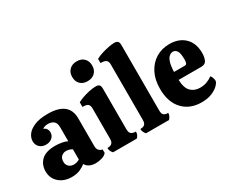

<svg xmlns="http://www.w3.org/2000/svg" viewBox="-119 -1188 1895 1585"><g transform="rotate(-30 828.5 -396.0)"><path d="M190 7Q115 7 68.5 -34.5Q22 -76 22 -141Q22 -206 64.5 -246Q107 -286 196 -286Q225 -286 257 -280.5Q289 -275 309 -264V-397Q309 -439 287.5 -455.5Q266 -472 235 -472Q202 -472 181 -456Q201 -449 210 -434.5Q219 -420 219 -403Q219 -370 195.5 -350.5Q172 -331 138 -331Q100 -331 77 -353.5Q54 -376 54 -410Q54 -444 77 -474.5Q100 -505 148.5 -525Q197 -545 274 -545Q475 -545 475 -386V-121Q475 -73 521 -63V-31Q508 -12 477 -2.5Q446 7 417 7Q349 7 321 -40Q301 -22 268 -7.5Q235 7 190 7ZM255 -74Q269 -74 284 -78.5Q299 -83 309 -90V-187Q299 -194 283.5 -199Q268 -204 253 -204Q227 -204 208 -187.5Q189 -171 189 -136Q189 -109 207 -91.5Q225 -74 255 -74Z M696 -613Q653 -613 627.5 -638.5Q602 -664 602 -707Q602 -749 628.5 -775Q655 -801 698 -801Q742 -801 767.5 -775Q793 -749 793 -707Q793 -664 766.5 -638.5Q740 -613 696 -613ZM584 0Q573 -11 567 -24Q561 -37 561 -54Q590 -54 604 -66.5Q618 -79 618 -109V-399Q618 -425 605.5 -438Q593 -451 552 -451V-495Q567 -504 598 -515.5Q629 -527 665.5 -535Q702 -543 731 -543Q754 -543 764 -532.5Q774 -522 774 -497V-108Q774 -78 789 -66Q804 -54 833 -54Q833 -37 827 -24Q821 -11 810 0Z M898 0Q887 -12 881 -25Q875 -38 875 -54Q904 -54 917 -66.5Q930 -79 930 -109V-640Q930 -663 917 -676.5Q904 -690 862 -690V-730Q887 -744 920.5 -754.5Q954 -765 987 -771.5Q1020 -778 1042 -778Q1065 -778 1075.5 -768Q1086 -758 1086 -733V-109Q1086 -78 1098.5 -66Q1111 -54 1141 -54Q1141 -38 1134.5 -25Q1128 -12 1117 0Z M1426 9Q1314 9 1247.5 -62Q1181 -133 1181 -260Q1181 -347 1214 -410.5Q1247 -474 1303.5 -508Q1360 -542 1432 -542Q1522 -542 1576.5 -489.5Q1631 -437 1631 -342Q1631 -304 1618.5 -275.5Q1606 -247 1567 -247H1351Q1354 -168 1387.5 -135Q1421 -102 1475 -102Q1509 -102 1538 -112.5Q1567 -123 1592 -142Q1601 -134 1606.5 -117.5Q1612 -101 1612 -90Q1612 -74 1589.5 -50.5Q1567 -27 1525.5 -9Q1484 9 1426 9ZM1351 -323H1452Q1469 -323 1473.5 -336Q1478 -349 1478 -368Q1478 -432 1462.5 -452.5Q1447 -473 1426 -473Q1409 -473 1392 -460Q1375 -447 1364 -414.5Q1353 -382 1351 -323Z"/></g></svg>

Font: Calistoga
Style: Regular
Weight: 400
Designer: Yvonne Schuttler, Eben Sorkin
Foundry: www.sorkintype.com
Version: Version 1.010; ttfautohint (v1.8.4.7-5d5b)